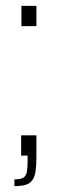

<svg xmlns="http://www.w3.org/2000/svg" viewBox="-20 -530 198 654"><path d="M29 104V81Q51 81 60 75Q69 69 71.5 55Q74 41 74 17V0H52V-69H104V6Q104 35 101 54Q98 73 90 84Q82 95 67.5 99.5Q53 104 29 104ZM53 -441V-510H104V-441Z"/></svg>

Font: Saira ExtraCondensed ExtraLight
Style: Regular
Weight: 250
Width: 2
Designer: Hector Gatti with collaboration of the Omnibus-Type team
Foundry: Omnibus-Type
Version: Version 1.101